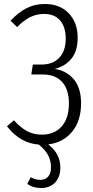

<svg xmlns="http://www.w3.org/2000/svg" viewBox="-20 -716 469 964"><path d="M222 9Q283 55 283 126Q283 172 257 200Q231 228 186 228Q145 228 117 207L134 174Q149 181 158.5 184Q168 187 183 187Q208 187 222 170.5Q236 154 236 125Q236 89 220.5 61.5Q205 34 175 10Q81 3 15 -82L50 -112Q82 -76 115 -58Q148 -40 190 -40Q253 -40 289.5 -81Q326 -122 326 -197Q326 -267 291.5 -305Q257 -343 190 -342H137L145 -392H189Q245 -392 277.5 -426Q310 -460 310 -523Q310 -580 282 -613Q254 -646 201 -646Q163 -646 130.5 -629.5Q98 -613 66 -580L33 -612Q72 -654 113.5 -675Q155 -696 204 -696Q281 -696 325.5 -649Q370 -602 370 -526Q370 -461 339.5 -422.5Q309 -384 255 -370Q314 -361 350.5 -318Q387 -275 387 -197Q387 -109 342 -54.5Q297 0 222 9Z"/></svg>

Font: Fira Sans Extra Condensed Light
Style: Regular
Weight: 300
Width: 1
Designer: Carrois Corporate & Edenspiekermann AG
Foundry: Carrois Corporate GbR & Edenspiekermann AG
Version: Version 4.203